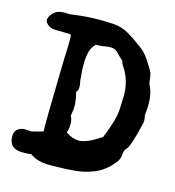

<svg xmlns="http://www.w3.org/2000/svg" viewBox="-105 -737 795 874"><g transform="rotate(15 293.0 -300.5)"><path d="M214.4 47.9H204.1Q148.9 47.9 113.3 21Q114.3 22 111.3 22Q104.5 22 114.3 21Q114.3 24.4 73.2 24.4Q42 24.4 25.9 9.8Q9.8 -4.9 9.8 -35.2Q9.8 -75.2 54.7 -80.1Q65.9 -80.1 76.7 -79.1Q81.5 -78.1 86.4 -78.1Q87.9 -78.1 89.8 -78.6Q120.6 -85.4 143.6 -93.3Q140.1 -86.4 142.1 -188.5Q142.1 -201.2 143.6 -263.2Q145.5 -386.7 147.5 -443.4Q149.9 -487.8 149.9 -532.2Q149.9 -547.4 147.5 -549.8Q145 -552.2 130.9 -552.2Q84.5 -552.2 64 -553.7Q41.5 -557.1 29.8 -574.2Q24.9 -579.1 24.9 -587.4Q24.9 -594.2 28.8 -602.5Q43.9 -628.9 65.4 -635.7Q79.6 -639.6 92.8 -639.6Q100.1 -639.6 106.4 -639.2L119.1 -638.7L145.5 -642.1Q199.7 -649.4 257.8 -649.4Q290 -649.4 322.3 -647.5Q361.8 -644.5 392.3 -627.2Q422.9 -609.9 449.2 -589.8L468.8 -575.7Q497.6 -554.7 522 -511.7Q528.3 -502 536.1 -489.5Q543.9 -477.1 546.4 -460L549.3 -439.5Q549.8 -430.7 551.8 -425.3Q571.8 -386.7 571.8 -337.9Q571.8 -312.5 568.4 -287.6Q568.4 -281.7 570.1 -274.9Q571.8 -268.1 571.8 -259.3Q571.8 -254.4 571.3 -249Q543 -127.4 526.9 -114.3Q516.6 -104 515.6 -85.9Q515.1 -67.9 506.3 -52.7Q469.7 -2.4 421.9 19Q377 38.1 332.3 42.7Q287.6 47.4 244.6 47.4Q229.5 47.4 214.4 47.9ZM306.2 -93.3Q313 -93.3 321.8 -95.2Q347.7 -101.1 370.1 -113.8Q392.6 -126.5 413.1 -140.1Q410.6 -137.7 411.6 -141.6Q414.6 -146.5 425.8 -178.2L432.6 -197.8Q451.2 -248.5 451.2 -293.5Q451.2 -307.6 452.1 -321Q453.1 -334.5 453.1 -345.7Q453.1 -418.9 412.1 -477.5Q406.2 -486.8 406.2 -494.6L380.9 -518.6L372.6 -526.9Q360.4 -541.5 338.9 -541.5Q324.7 -541.5 308.6 -538.3Q292.5 -535.2 273.4 -535.2Q266.6 -535.2 261.7 -535.6Q270 -535.6 269.5 -535.2Q252.9 -518.6 247.1 -499.5Q238.8 -472.2 238.8 -430.7Q238.8 -404.3 242.2 -377.9L243.7 -357.4Q244.1 -354 245.8 -347.4Q247.6 -340.8 247.6 -331.5Q247.6 -329.6 246.6 -320.3Q245.6 -311 236.3 -303.7Q236.3 -312 236.8 -311Q248.5 -270.5 248.5 -239.7Q248.5 -220.7 244.1 -202.1Q243.7 -199.2 243.7 -196.3V-194.3Q241.2 -195.3 245.6 -188.5Q252.4 -175.8 252 -154.8Q252 -135.3 246.6 -120.6Q245.1 -118.2 245.1 -116.7Q245.1 -115.2 251.5 -111.8Q276.4 -95.2 306.2 -93.3Z"/></g></svg>

Font: X Typewriter
Style: Bold
Weight: 700
Designer: GGBot
Version: 0.10